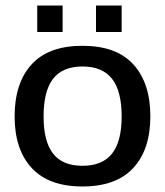

<svg xmlns="http://www.w3.org/2000/svg" viewBox="-20 -661 598 696"><path d="M115 -641H207V-545H115ZM328 -641H421V-545H328ZM33 -239Q33 -360 94.5 -427.5Q156 -495 279 -495Q402 -495 463.5 -427.5Q525 -360 525 -239Q525 -119 463 -52Q401 15 279 15Q157 15 95 -52Q33 -119 33 -239ZM421 -239Q421 -331 386 -375.5Q351 -420 279 -420Q207 -420 172.5 -375.5Q138 -331 138 -239Q138 -148 172.5 -104Q207 -60 279 -60Q351 -60 386 -104Q421 -148 421 -239Z"/></svg>

Font: Pridi
Style: Regular
Weight: 400
Designer: Katatrad Team
Foundry: CadsonDemak
Version: Version 1.001